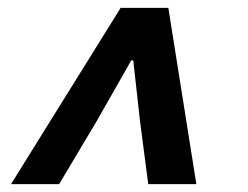

<svg xmlns="http://www.w3.org/2000/svg" viewBox="-20 -780 629 487"><path d="M286 -760H407L478 -313H356L335 -474L318 -627H313L226 -474L130 -313H8Z"/></svg>

Font: KaiGen Gothic CN Bold
Style: Bold
Weight: 700
Designer: Ryoko NISHIZUKA  (kana & ideographs); Paul D. Hunt (Latin, Greek & Cyrillic); Wenlong ZHANG  (bopomofo); Sandoll Communi
Foundry: Adobe Systems Incorporated
Version: Version 1.002.20150501